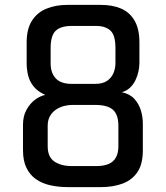

<svg xmlns="http://www.w3.org/2000/svg" viewBox="-20 -762 678 785"><path d="M258 3Q219 3 185.5 -4.5Q152 -12 127 -29.5Q102 -47 88 -76Q74 -105 74 -148V-252Q74 -286 87.5 -311.5Q101 -337 121.5 -353Q142 -369 165 -374Q134 -388 117.5 -408.5Q101 -429 95 -453.5Q89 -478 89 -504V-589Q89 -644 111 -678Q133 -712 171 -727Q209 -742 254 -742H393Q440 -742 475 -727Q510 -712 530 -678Q550 -644 550 -589V-504Q550 -488 546 -469.5Q542 -451 533.5 -433.5Q525 -416 511 -403Q497 -390 478 -385Q511 -378 529.5 -357.5Q548 -337 556 -310.5Q564 -284 564 -257V-148Q564 -91 542 -58.5Q520 -26 481.5 -11.5Q443 3 393 3ZM274 -83H372Q421 -83 442.5 -103.5Q464 -124 464 -164V-248Q464 -293 442 -313Q420 -333 369 -333H274Q259 -333 241.5 -328.5Q224 -324 209 -314Q194 -304 184.5 -287.5Q175 -271 175 -248V-164Q175 -120 202.5 -101.5Q230 -83 274 -83ZM274 -419H368Q400 -419 418 -431.5Q436 -444 444 -463.5Q452 -483 452 -503V-566Q452 -618 431.5 -637Q411 -656 372 -656H274Q228 -656 207.5 -636Q187 -616 187 -566V-503Q187 -464 208 -441.5Q229 -419 274 -419Z"/></svg>

Font: Exo Thin Medium
Style: Regular
Weight: 500
Version: Version 2.000